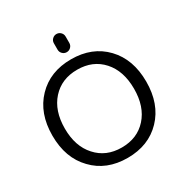

<svg xmlns="http://www.w3.org/2000/svg" viewBox="-211 -1121 1217 1272"><g transform="rotate(-30 397.5 -484.5)"><path d="M208 -170.9Q280.3 -89.8 399.9 -89.8Q519.5 -89.8 591.8 -170.4Q664.1 -251 664.1 -387.2Q664.1 -523.4 591.8 -604Q519.5 -684.6 399.9 -684.6Q280.3 -684.6 207.5 -604Q134.8 -523.4 134.8 -387.2Q134.8 -251 208 -170.9ZM139.6 -114.3Q40 -216.8 40 -387.7Q40 -558.6 139.2 -661.6Q238.3 -764.6 399.4 -764.6Q560.5 -764.6 659.2 -661.6Q757.8 -558.6 757.8 -387.7Q757.8 -216.8 659.2 -113.8Q560.5 -10.7 399.4 -10.7Q238.3 -10.7 139.6 -114.3ZM354.5 -864.3V-913.1Q354.5 -931.6 367.7 -944.8Q380.9 -958 399.4 -958Q418 -958 431.2 -944.8Q444.3 -931.6 444.3 -913.1V-864.3Q444.3 -845.7 431.2 -832.5Q418 -819.3 399.4 -819.3Q380.9 -819.3 367.7 -832.5Q354.5 -845.7 354.5 -864.3Z"/></g></svg>

Font: Gen Jyuu GothicX Regular
Style: Regular
Weight: 400
Designer: [Source Han Sans]
Ryoko NISHIZUKA  (kana & ideographs); Paul D. Hunt (Latin, Greek & Cyrillic); Wenlong ZHANG  (bopomofo
Version: Version 1.002.20150607